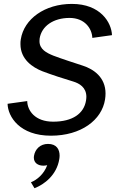

<svg xmlns="http://www.w3.org/2000/svg" viewBox="-20 -686 632 993"><path d="M224.2 168.3C207.5 215 170 245 140 256.7L158.3 287.5C208.3 268.3 273.3 220 286.7 136.7C287.5 130.8 288.3 125 288.3 119.2C288.3 87.5 273.3 58.3 228.3 58.3C188.3 58.3 161.7 85 155.8 120C155 123.3 155 126.7 155 129.2C155 155.8 175.8 170.8 204.2 170.8C210.8 170.8 218.3 170 224.2 168.3ZM19.2 -149.2C20.8 -82.5 81.7 15.8 243.3 15.8C399.2 15.8 506.7 -65 523.3 -171.7C525 -182.5 525.8 -192.5 525.8 -202.5C525.8 -285.8 465 -328.3 407.5 -346.7C366.7 -360 299.2 -381.7 255.8 -398.3C220.8 -412.5 184.2 -430.8 184.2 -473.3C184.2 -477.5 184.2 -481.7 185 -486.7C195 -550.8 255.8 -593.3 340 -593.3C418.3 -593.3 455.8 -538.3 457.5 -490L559.2 -504.2C556.7 -569.2 500 -665.8 351.7 -665.8C211.7 -665.8 104.2 -588.3 87.5 -482.5C85.8 -474.2 85.8 -465.8 85.8 -457.5C85.8 -379.2 148.3 -337.5 199.2 -317.5C245 -300 314.2 -277.5 359.2 -264.2C389.2 -255 426.7 -235 426.7 -185C426.7 -179.2 425.8 -173.3 425 -166.7C414.2 -98.3 355 -56.7 255 -56.7C160.8 -56.7 121.7 -114.2 120.8 -163.3Z"/></svg>

Font: Boon Medium
Style: Italic
Weight: 500
Italic angle: -9°
Designer: Sungsit Sawaiwan
Foundry: FontUni
Version: Version 3.0